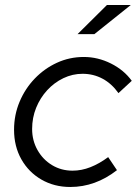

<svg xmlns="http://www.w3.org/2000/svg" viewBox="-20 -736 545 765"><path d="M260 9Q196 9 145 -20.5Q94 -50 65 -101.5Q36 -153 36 -219Q36 -278 58 -330.5Q80 -383 118.5 -423Q157 -463 207 -486Q257 -509 314 -509Q370 -509 422 -483Q474 -457 505 -414L452 -365Q425 -403 388.5 -422.5Q352 -442 309 -442Q269 -442 232.5 -424.5Q196 -407 168 -376.5Q140 -346 124 -306.5Q108 -267 108 -222Q108 -176 129.5 -138Q151 -100 187.5 -78Q224 -56 269 -56Q305 -56 340.5 -70Q376 -84 411 -110L446 -58Q360 9 260 9ZM289 -600 406 -716H501L356 -600Z"/></svg>

Font: Red Hat Display
Style: Italic
Weight: 300
Italic angle: -12°
Designer: Pentagram, MCKL
Foundry: Pentagram, MCKL
Version: Version 1.023